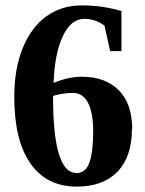

<svg xmlns="http://www.w3.org/2000/svg" viewBox="-20 -684 540 713"><path d="M471 -203 470 -205Q470 -102 416 -46Q362 9 265 9Q153 9 93 -77Q33 -162 33 -325Q33 -429 65 -507Q97 -584 153 -624Q209 -664 284 -664Q360 -664 431 -643V-494H389L368 -589Q334 -614 293 -614Q244 -614 214 -551Q183 -487 179 -376Q233 -399 284 -399Q372 -399 422 -348Q471 -298 471 -203ZM263 -42 262 -41Q298 -41 312 -80Q326 -120 326 -196Q326 -265 307 -302Q288 -339 250 -339Q216 -339 177 -328V-325Q177 -42 263 -42Z"/></svg>

Font: Libra Serif Modern
Style: Bold
Weight: 700
Designer: Stefan Peev, Context Ltd
Foundry: Ascender Corporation
Version: Version 1.000